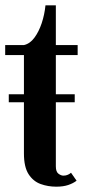

<svg xmlns="http://www.w3.org/2000/svg" viewBox="-20 -693 322 722"><path d="M13 -308.5V-338.5H261V-308.5ZM191.5 9Q160.5 9 132.8 -1Q105 -11 87.5 -38Q70 -65 70 -116V-486H-0.5V-523.5H70Q92.5 -528.5 109.2 -551Q126 -573.5 136.8 -605.8Q147.5 -638 151 -673H190V-523.5H272V-486H190V-67.5Q190 -47 199.8 -39.8Q209.5 -32.5 218.5 -32.5Q228 -32.5 235.5 -36Q243 -39.5 247 -43.5L268 -13.5Q255 -3.5 236.2 2.8Q217.5 9 191.5 9Z"/></svg>

Font: Imbue Thin 10pt
Style: Bold
Weight: 700
Version: Version 1.102